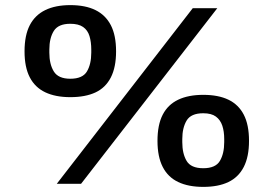

<svg xmlns="http://www.w3.org/2000/svg" viewBox="-20 -719 1069 751"><path d="M202 0 734 -687H830L297 0ZM255 -339Q197 -339 157 -358Q117 -377 96.5 -416.5Q76 -456 76 -518Q76 -581 96.5 -620.5Q117 -660 157 -679.5Q197 -699 255 -699Q314 -699 353.5 -679.5Q393 -660 413.5 -620.5Q434 -581 434 -518Q434 -456 413.5 -416Q393 -376 353.5 -357.5Q314 -339 255 -339ZM255 -411Q303 -411 320 -439.5Q337 -468 337 -513V-525Q337 -555 330 -578Q323 -601 305 -613.5Q287 -626 255 -626Q208 -626 190.5 -598Q173 -570 173 -525V-513Q173 -468 190.5 -439.5Q208 -411 255 -411ZM775 12Q717 12 677 -7Q637 -26 616.5 -66Q596 -106 596 -168Q596 -231 616.5 -270.5Q637 -310 677 -329Q717 -348 775 -348Q834 -348 873.5 -329Q913 -310 933.5 -270.5Q954 -231 954 -168Q954 -106 933.5 -66Q913 -26 873.5 -7Q834 12 775 12ZM775 -61Q823 -61 840 -89.5Q857 -118 857 -163V-175Q857 -205 849.5 -227.5Q842 -250 824.5 -263Q807 -276 775 -276Q727 -276 710 -247.5Q693 -219 693 -175V-163Q693 -118 710 -89.5Q727 -61 775 -61Z"/></svg>

Font: Archivo SemiExpanded SemiBold
Style: Regular
Weight: 600
Width: 6
Designer: Hector Gatti
Foundry: Omnibus-Type
Version: Version 2.001